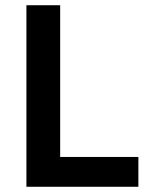

<svg xmlns="http://www.w3.org/2000/svg" viewBox="-20 -714 573 734"><path d="M81 0V-694H210V-114H509V0Z"/></svg>

Font: Cantarell
Style: Bold
Weight: 700
Designer: Dave Crossland, Nikolaus Waxweiler, Florian Fecher, Jacques Le Bailly, Eben Sorkin, Alexei Vanyashin, Alexios Zavras, Em
Version: Version 0.303